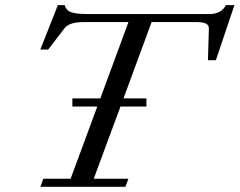

<svg xmlns="http://www.w3.org/2000/svg" viewBox="-20 -717 920 737"><path d="M135.3 0 146 -30.8H251L353.5 -308.1H257.8V-339.4H365.2L473.1 -632.3H302.2Q245.6 -632.3 228 -608.9L165 -526.9H134.8L202.1 -697.3H228Q234.4 -676.3 254.4 -669.7Q274.4 -663.1 314.5 -663.1H783.7Q830.1 -663.1 846.7 -697.3H879.9L808.6 -485.8H778.3L781.7 -606.9Q782.2 -621.1 770 -626.7Q757.8 -632.3 731.9 -632.3H562L454.1 -339.4H542V-308.1H442.4L339.8 -30.8H472.7L461.4 0Z"/></svg>

Font: Elstob 10pt
Style: Italic
Weight: 400
Italic angle: -20°
Designer: Peter S. Baker
Version: Version 1.015